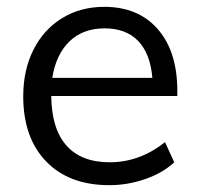

<svg xmlns="http://www.w3.org/2000/svg" viewBox="-20 -535 584 562"><path d="M499 -254H130Q131 -158 174.5 -109Q218 -60 301 -60Q389 -60 463 -119L490 -60Q457 -29 405.5 -11Q354 7 300 7Q182 7 115 -62.5Q48 -132 48 -253Q48 -330 78 -389.5Q108 -449 162 -482Q216 -515 285 -515Q385 -515 442 -449.5Q499 -384 499 -269ZM133 -307H426Q420 -378 384.5 -415Q349 -452 286 -452Q223 -452 183.5 -414Q144 -376 133 -307Z"/></svg>

Font: Muli
Style: Regular
Weight: 400
Designer: Vernon Adams
Foundry: Vernon Adams
Version: Version 2.000